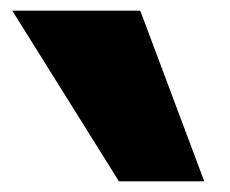

<svg xmlns="http://www.w3.org/2000/svg" viewBox="-20 -830 431 360"><path d="M203 -490 3 -810H243L363 -490Z"/></svg>

Font: Mplus 1p Black
Style: Regular
Weight: 900
Version: Version 1.061